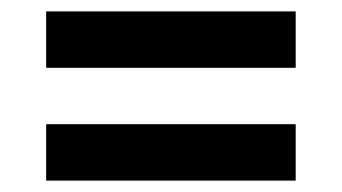

<svg xmlns="http://www.w3.org/2000/svg" viewBox="-20 -420 600 337"><path d="M61 -400H499V-301H61ZM61 -202H499V-103H61Z"/></svg>

Font: Cairo SemiBold
Style: Regular
Weight: 600
Designer: Mohamed Gaber, Accademia di Belle Arti di Urbino and others
Foundry: Kief Type Foundry, Accademia di Belle Arti di Urbino and others
Version: Version 3.011